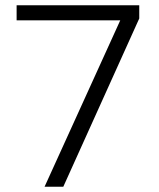

<svg xmlns="http://www.w3.org/2000/svg" viewBox="-20 -708 601 728"><path d="M149 0 436 -631H43V-688H508V-638L220 0Z"/></svg>

Font: Azeri Sans Light
Style: Regular
Weight: 300
Designer: Hector Gatti & Omnibus-Type (original fonts) / Cristiano Sobral (main changes and remastering)
Version: Version 1.000; ttfautohint (v1.6)